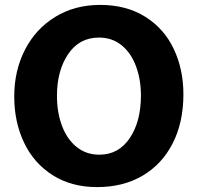

<svg xmlns="http://www.w3.org/2000/svg" viewBox="-20 -722 806 782"><path d="M375 40Q271 40 194.5 -8.5Q118 -57 78 -141Q38 -225 38 -329Q38 -434 81.5 -519Q125 -604 204.5 -653Q284 -702 388 -702Q495 -702 572 -653.5Q649 -605 688 -522Q727 -439 727 -338Q727 -223 683 -137.5Q639 -52 560 -6Q481 40 376 40ZM385 -92Q463 -92 508.5 -159.5Q554 -227 554 -333Q554 -398 534 -452Q514 -506 475.5 -537.5Q437 -569 383 -569Q303 -569 257.5 -501.5Q212 -434 212 -332Q212 -264 232.5 -209.5Q253 -155 292 -123.5Q331 -92 384 -92Z"/></svg>

Font: BM Euljiro oraeorae
Style: Regular
Weight: 400
Designer: Bongjin Kim; Bomjun Kim; Myungsoo Han; Hyesun Chae; Mikyoung Jeong; Wujin Sim; Minjae Kang; Suwha Jang;
Foundry: Sandoll Inc.
Version: Version 1.000;hotconv 1.0.109;makeexe 2.5.65596